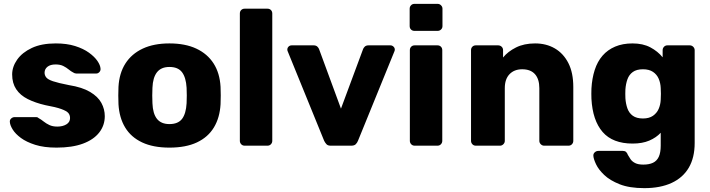

<svg xmlns="http://www.w3.org/2000/svg" viewBox="-20 -755 3679 995"><path d="M273 10Q208 10 162.5 -4.5Q117 -19 88.5 -40Q60 -61 46 -83.5Q32 -106 31 -123Q30 -134 38 -141Q46 -148 55 -148H169Q172 -148 174.5 -147Q177 -146 180 -143Q193 -136 206 -125.5Q219 -115 236 -107Q253 -99 277 -99Q305 -99 324 -110.5Q343 -122 343 -143Q343 -159 334 -169.5Q325 -180 297.5 -190Q270 -200 215 -210Q163 -222 124 -241.5Q85 -261 64 -292.5Q43 -324 43 -369Q43 -409 69 -446Q95 -483 145 -506.5Q195 -530 269 -530Q326 -530 369 -516.5Q412 -503 441 -482Q470 -461 485 -439Q500 -417 501 -399Q502 -389 495 -381.5Q488 -374 479 -374H375Q371 -374 367 -375.5Q363 -377 360 -379Q348 -385 336 -395Q324 -405 308 -413Q292 -421 268 -421Q241 -421 226 -409Q211 -397 211 -378Q211 -365 219.5 -354Q228 -343 254.5 -334Q281 -325 337 -314Q406 -303 447 -278.5Q488 -254 505.5 -221.5Q523 -189 523 -153Q523 -105 494 -68Q465 -31 409.5 -10.5Q354 10 273 10Z M858 10Q774 10 716.5 -17Q659 -44 628.5 -94.5Q598 -145 594 -215Q593 -235 593 -260.5Q593 -286 594 -305Q598 -376 630 -426Q662 -476 719.5 -503Q777 -530 858 -530Q940 -530 997.5 -503Q1055 -476 1087 -426Q1119 -376 1123 -305Q1124 -286 1124 -260.5Q1124 -235 1123 -215Q1119 -145 1088.5 -94.5Q1058 -44 1000.5 -17Q943 10 858 10ZM858 -112Q903 -112 923.5 -139Q944 -166 947 -220Q948 -235 948 -260Q948 -285 947 -300Q944 -353 923.5 -380.5Q903 -408 858 -408Q815 -408 793.5 -380.5Q772 -353 770 -300Q769 -285 769 -260Q769 -235 770 -220Q772 -166 793.5 -139Q815 -112 858 -112Z M1248 0Q1237 0 1230 -7.5Q1223 -15 1223 -25V-685Q1223 -696 1230 -703Q1237 -710 1248 -710H1366Q1377 -710 1384 -703Q1391 -696 1391 -685V-25Q1391 -15 1384 -7.5Q1377 0 1366 0Z M1694 0Q1679 0 1672 -7.5Q1665 -15 1660 -25L1471 -489Q1469 -493 1469 -498Q1469 -507 1475.5 -513.5Q1482 -520 1492 -520H1605Q1618 -520 1625 -513Q1632 -506 1634 -499L1747 -192L1861 -499Q1863 -506 1870 -513Q1877 -520 1890 -520H2003Q2012 -520 2019 -513.5Q2026 -507 2026 -498Q2026 -493 2024 -489L1835 -25Q1831 -15 1823.5 -7.5Q1816 0 1800 0Z M2129 0Q2118 0 2111 -7.5Q2104 -15 2104 -25V-495Q2104 -506 2111 -513Q2118 -520 2129 -520H2247Q2258 -520 2265 -513Q2272 -506 2272 -495V-25Q2272 -15 2265 -7.5Q2258 0 2247 0ZM2128 -595Q2117 -595 2110 -602Q2103 -609 2103 -620V-710Q2103 -720 2110 -727.5Q2117 -735 2128 -735H2248Q2258 -735 2265.5 -727.5Q2273 -720 2273 -710V-620Q2273 -609 2265.5 -602Q2258 -595 2248 -595Z M2446 0Q2435 0 2428 -7.5Q2421 -15 2421 -25V-495Q2421 -506 2428 -513Q2435 -520 2446 -520H2561Q2572 -520 2579.5 -513Q2587 -506 2587 -495V-457Q2612 -488 2654 -509Q2696 -530 2753 -530Q2811 -530 2855.5 -504Q2900 -478 2925.5 -428Q2951 -378 2951 -304V-25Q2951 -15 2944 -7.5Q2937 0 2926 0H2800Q2790 0 2782.5 -7.5Q2775 -15 2775 -25V-298Q2775 -345 2752.5 -370.5Q2730 -396 2686 -396Q2645 -396 2620.5 -370.5Q2596 -345 2596 -298V-25Q2596 -15 2588.5 -7.5Q2581 0 2571 0Z M3319 220Q3242 220 3191.5 200Q3141 180 3111.5 152Q3082 124 3069 96.5Q3056 69 3055 53Q3054 42 3062 34.5Q3070 27 3081 27H3208Q3218 27 3224 32Q3230 37 3234 48Q3240 59 3248 70.5Q3256 82 3271.5 90Q3287 98 3314 98Q3344 98 3364 88.5Q3384 79 3394 57.5Q3404 36 3404 0V-67Q3381 -42 3345 -26.5Q3309 -11 3258 -11Q3207 -11 3168 -26Q3129 -41 3103 -71Q3077 -101 3062.5 -144Q3048 -187 3045 -243Q3044 -269 3045 -296Q3048 -349 3062 -392.5Q3076 -436 3102.5 -466.5Q3129 -497 3168 -513.5Q3207 -530 3258 -530Q3312 -530 3350.5 -509.5Q3389 -489 3414 -458V-495Q3414 -505 3421 -512.5Q3428 -520 3439 -520H3554Q3565 -520 3572.5 -512.5Q3580 -505 3580 -495V-14Q3580 62 3549.5 114Q3519 166 3460.5 193Q3402 220 3319 220ZM3312 -141Q3344 -141 3364 -155Q3384 -169 3393.5 -191Q3403 -213 3404 -238Q3405 -249 3405 -269Q3405 -289 3404 -299Q3403 -325 3393.5 -347Q3384 -369 3364 -382.5Q3344 -396 3312 -396Q3279 -396 3259.5 -382Q3240 -368 3231.5 -344Q3223 -320 3221 -291Q3220 -269 3221 -246Q3223 -217 3231.5 -193Q3240 -169 3259.5 -155Q3279 -141 3312 -141Z"/></svg>

Font: DVN-Rubik
Style: Bold
Weight: 700
Designer: Hubert and Fischer
Foundry: Hubert & Fischer
Version: Version 2.102